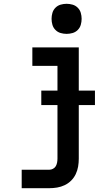

<svg xmlns="http://www.w3.org/2000/svg" viewBox="-20 -779 590 1009"><path d="M94 210V113H239Q249 113 258.5 108Q268 103 273 94.5Q278 86 280 75.5Q282 65 282 55V-433H150V-530H394V55Q394 76 390.5 96.5Q387 117 378 136Q369 155 354 170Q339 185 320 194Q301 203 280.5 206.5Q260 210 239 210ZM330 -601Q314 -601 298.5 -605.5Q283 -610 271.5 -621.5Q260 -633 255.5 -648.5Q251 -664 251 -680Q251 -696 255.5 -711.5Q260 -727 271.5 -738.5Q283 -750 298.5 -754.5Q314 -759 330 -759Q346 -759 361.5 -754.5Q377 -750 388.5 -738.5Q400 -727 404.5 -711.5Q409 -696 409 -680Q409 -664 404.5 -648.5Q400 -633 388.5 -621.5Q377 -610 361.5 -605.5Q346 -601 330 -601ZM479 -227H197V-303H479Z"/></svg>

Font: Lode Term
Style: Bold
Weight: 700
Monospace: yes
Designer: Belleve Invis
Foundry: Belleve Invis
Version: Version 29.2.0